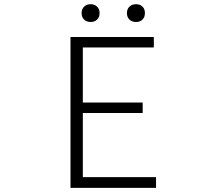

<svg xmlns="http://www.w3.org/2000/svg" viewBox="-20 -907 1040 927"><path d="M320.3 0V-728.5H722.7V-677.7H379.9V-412.1H668.9V-361.3H379.9V-51.8H733.4V0ZM418 -800.8Q398.4 -800.8 386.2 -812.5Q374 -824.2 374 -843.8Q374 -863.3 386.2 -875Q398.4 -886.7 418 -886.7Q436.5 -886.7 448.7 -875Q460.9 -863.3 460.9 -843.8Q460.9 -824.2 448.7 -812.5Q436.5 -800.8 418 -800.8ZM668 -812.5Q656.2 -800.8 636.7 -800.8Q617.2 -800.8 605 -812.5Q592.8 -824.2 592.8 -843.8Q592.8 -863.3 605 -875Q617.2 -886.7 636.7 -886.7Q656.2 -886.7 668 -875Q679.7 -863.3 679.7 -843.8Q679.7 -824.2 668 -812.5Z"/></svg>

Font: Gen Shin Gothic Monospace Light
Style: Regular
Weight: 300
Designer: [Source Han Sans]
Ryoko NISHIZUKA  (kana & ideographs); Paul D. Hunt (Latin, Greek & Cyrillic); Wenlong ZHANG  (bopomofo
Version: Version 1.002.20150607